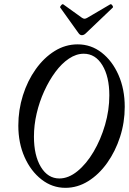

<svg xmlns="http://www.w3.org/2000/svg" viewBox="-20 -889 619 922"><path d="M294 13Q231 13 179.5 -27Q128 -67 98 -134.5Q68 -202 68 -286Q68 -361 90 -431Q112 -501 151.5 -556.5Q191 -612 242.5 -644Q294 -676 353 -676Q417 -676 468 -636.5Q519 -597 549 -529Q579 -461 579 -376Q579 -301 556.5 -231.5Q534 -162 494.5 -106.5Q455 -51 403.5 -19Q352 13 294 13ZM265 -32Q309 -32 352 -67Q395 -102 429.5 -160.5Q464 -219 484.5 -289.5Q505 -360 505 -431Q505 -521 471.5 -576Q438 -631 382 -631Q346 -631 311 -607.5Q276 -584 246 -543.5Q216 -503 192.5 -451.5Q169 -400 156 -344Q143 -288 143 -233Q143 -142 176.5 -87Q210 -32 265 -32ZM373 -720Q364 -720 357 -730L269 -853Q267 -856 273.5 -863.5Q280 -871 284 -868L373 -804Q380 -799 386 -799Q392 -799 400 -804L509 -868Q514 -871 519.5 -863Q525 -855 521 -852L392 -729Q383 -720 373 -720Z"/></svg>

Font: Junicode Two Beta Condensed
Style: Italic
Weight: 400
Width: 3
Italic angle: -9°
Version: Version 1.053; ttfautohint (v1.8.4)